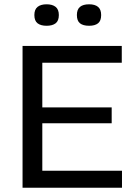

<svg xmlns="http://www.w3.org/2000/svg" viewBox="-20 -874 626 894"><path d="M85 0V-660H177V0ZM132 0V-79H548V0ZM132 -300V-374H500V-300ZM132 -582V-660H547V-582ZM395 -754Q367 -754 352.5 -765.5Q338 -777 338 -804Q338 -830 352.5 -842Q367 -854 395 -854Q422 -854 436.5 -842Q451 -830 451 -804Q451 -777 436.5 -765.5Q422 -754 395 -754ZM197 -754Q170 -754 155 -765.5Q140 -777 140 -804Q140 -830 155 -842Q170 -854 197 -854Q224 -854 239 -842Q254 -830 254 -804Q254 -777 239 -765.5Q224 -754 197 -754Z"/></svg>

Font: Bricolage Grotesque 16pt
Style: Regular
Weight: 400
Version: Version 1.001;gftools[0.9.33.dev8+g029e19f]